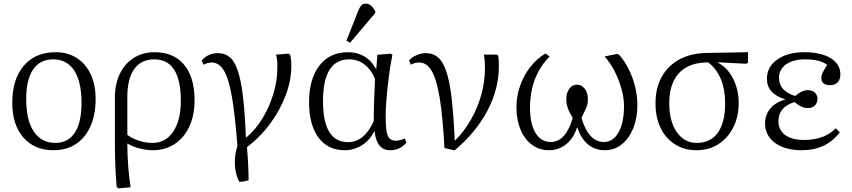

<svg xmlns="http://www.w3.org/2000/svg" viewBox="-20 -806 4649 1048"><path d="M272 14Q168 14 107.5 -55.5Q47 -125 47 -245Q47 -374 110 -447.5Q173 -521 284 -521Q350 -521 399 -489.5Q448 -458 475 -400.5Q502 -343 502 -266Q502 -180 474 -117Q446 -54 394.5 -20Q343 14 272 14ZM282 -26Q352 -26 388.5 -82Q425 -138 425 -245Q425 -360 385 -421Q345 -482 270 -482Q198 -482 160.5 -426.5Q123 -371 123 -266Q123 -150 164.5 -88Q206 -26 282 -26Z M628 222 617 216Q614 185 611.5 143Q609 101 608 56Q607 11 607 -29V-271Q607 -347 634 -403Q661 -459 710 -490Q759 -521 824 -521Q928 -521 985 -452.5Q1042 -384 1042 -259Q1042 -177 1013.5 -115.5Q985 -54 933.5 -20Q882 14 814 14Q779 14 739.5 3.5Q700 -7 677 -22H675Q675 38 680 103.5Q685 169 693 216ZM813 -26Q884 -26 925.5 -87.5Q967 -149 967 -255Q967 -482 822 -482Q751 -482 713 -429.5Q675 -377 675 -277V-70Q699 -51 737 -38.5Q775 -26 813 -26Z M1286 186Q1265 147 1262 95Q1259 43 1276 -10Q1263 -180 1245.5 -279.5Q1228 -379 1201.5 -422Q1175 -465 1135 -465Q1117 -465 1090 -453L1081 -476Q1116 -516 1170 -516Q1208 -516 1234.5 -493.5Q1261 -471 1278.5 -418.5Q1296 -366 1306.5 -277Q1317 -188 1322 -56H1325Q1375 -98 1413 -160.5Q1451 -223 1472.5 -295Q1494 -367 1494 -438Q1494 -482 1487 -508L1555 -513L1564 -507Q1570 -484 1570 -446Q1570 -367 1539.5 -286Q1509 -205 1455 -131.5Q1401 -58 1328 -3Q1332 40 1334.5 91Q1337 142 1337 178Q1307 187 1286 186Z M1862 14Q1770 14 1718.5 -55Q1667 -124 1667 -248Q1667 -375 1723.5 -448Q1780 -521 1879 -521Q1930 -521 1969.5 -497.5Q2009 -474 2032 -430H2034L2040 -507L2113 -513L2122 -507Q2111 -454 2103 -392.5Q2095 -331 2090 -273Q2085 -215 2085 -172Q2085 -118 2090 -89.5Q2095 -61 2107 -49.5Q2119 -38 2142 -38Q2161 -38 2190 -50L2198 -27Q2163 14 2110 14Q2035 14 2025 -89H2023Q1999 -41 1956 -13.5Q1913 14 1862 14ZM1880 -30Q1968 -30 2020 -145Q2020 -194 2022 -256Q2024 -318 2027 -376Q2006 -426 1969.5 -454Q1933 -482 1886 -482Q1743 -482 1743 -254Q1743 -30 1880 -30ZM1891 -573 1871 -584 1934 -744Q1943 -766 1951.5 -776Q1960 -786 1977 -786Q1992 -786 2004 -776.5Q2016 -767 2028 -746V-735Z M2461 15 2406 2Q2397 -169 2380 -271.5Q2363 -374 2336 -419.5Q2309 -465 2268 -465Q2246 -465 2222 -453L2213 -476Q2230 -495 2255 -505.5Q2280 -516 2305 -516Q2344 -516 2371.5 -492Q2399 -468 2417 -413.5Q2435 -359 2445.5 -267.5Q2456 -176 2462 -40H2465Q2514 -89 2550.5 -153Q2587 -217 2607 -288.5Q2627 -360 2627 -433Q2627 -481 2621 -508H2688L2699 -503Q2703 -485 2703 -444Q2703 -320 2640 -201Q2577 -82 2461 15Z M2977 14Q2924 14 2884 -15.5Q2844 -45 2821.5 -98Q2799 -151 2799 -221Q2799 -281 2818.5 -337Q2838 -393 2873.5 -439Q2909 -485 2957 -514L2980 -498Q2873 -389 2873 -218Q2873 -130 2903 -80.5Q2933 -31 2986 -31Q3068 -31 3106 -162Q3086 -195 3078.5 -218Q3071 -241 3071 -265Q3071 -299 3087.5 -321.5Q3104 -344 3129 -344Q3155 -344 3172 -321.5Q3189 -299 3189 -264Q3189 -250 3186.5 -238.5Q3184 -227 3176.5 -210Q3169 -193 3154 -162Q3193 -31 3276 -31Q3327 -31 3356.5 -84Q3386 -137 3386 -227Q3386 -271 3372.5 -320Q3359 -369 3335.5 -415.5Q3312 -462 3280 -498L3350 -512L3360 -506Q3389 -474 3411.5 -429Q3434 -384 3446.5 -333Q3459 -282 3459 -233Q3459 -161 3436 -105Q3413 -49 3373 -17.5Q3333 14 3281 14Q3228 14 3189.5 -18Q3151 -50 3132 -109H3129Q3111 -51 3070 -18.5Q3029 14 2977 14Z M3782 14Q3715 14 3664.5 -18Q3614 -50 3586 -107.5Q3558 -165 3558 -241Q3558 -326 3592 -387Q3626 -448 3689 -482Q3752 -516 3840 -517L4063 -521V-464L4053 -458L3898 -466V-464Q3949 -439 3980.5 -378.5Q4012 -318 4012 -245Q4012 -169 3982.5 -110.5Q3953 -52 3901 -19Q3849 14 3782 14ZM3784 -26Q3858 -26 3898 -81.5Q3938 -137 3938 -240Q3938 -395 3845 -466L3831 -465Q3735 -462 3684 -404.5Q3633 -347 3633 -243Q3633 -144 3674 -85Q3715 -26 3784 -26Z M4356 14Q4265 14 4210.5 -26Q4156 -66 4156 -132Q4156 -179 4184.5 -213.5Q4213 -248 4266 -263V-264Q4166 -294 4166 -376Q4166 -441 4222.5 -481Q4279 -521 4370 -521Q4461 -521 4514 -488.5Q4567 -456 4567 -400Q4567 -372 4552 -356.5Q4537 -341 4512 -341Q4463 -341 4463 -381Q4463 -394 4469.5 -408Q4476 -422 4495 -452Q4456 -482 4374 -482Q4309 -482 4270.5 -454.5Q4232 -427 4232 -381Q4232 -310 4320 -282Q4342 -300 4358 -307Q4374 -314 4391 -314Q4414 -314 4428 -300.5Q4442 -287 4442 -266Q4442 -244 4427.5 -230Q4413 -216 4389 -216Q4356 -216 4317 -249Q4229 -222 4229 -144Q4229 -96 4266 -69Q4303 -42 4369 -42Q4480 -42 4542 -106L4564 -84Q4490 14 4356 14Z"/></svg>

Font: Literata 36pt Light
Style: Regular
Weight: 300
Designer: Latin by Veronika Burian and Jose Scaglione. Greek by Irene Vlachou. Cyrillic by Vera Evstafieva.
Foundry: TypeTogether
Version: Version 3.002